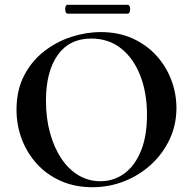

<svg xmlns="http://www.w3.org/2000/svg" viewBox="-20 -770 806 802"><path d="M366 12Q294 12 235.5 -13.5Q177 -39 135.5 -84Q94 -129 71.5 -187.5Q49 -246 49 -312Q49 -393 80.5 -454Q112 -515 164 -555.5Q216 -596 278 -616Q340 -636 401 -636Q475 -636 533.5 -609.5Q592 -583 633 -538Q674 -493 695.5 -436Q717 -379 717 -319Q717 -249 689 -189Q661 -129 612.5 -84Q564 -39 500.5 -13.5Q437 12 366 12ZM399 -13Q455 -13 499 -45Q543 -77 568.5 -139Q594 -201 594 -290Q594 -382 566 -454Q538 -526 486 -567.5Q434 -609 361 -609Q270 -609 221 -540Q172 -471 172 -349Q172 -276 189 -214.5Q206 -153 236.5 -107.5Q267 -62 308.5 -37.5Q350 -13 399 -13ZM262 -713Q256 -713 253.5 -722.5Q251 -732 253.5 -741Q256 -750 262 -750H513Q520 -750 522.5 -741Q525 -732 522.5 -722.5Q520 -713 513 -713Z"/></svg>

Font: Cormorant Garamond Light
Style: Bold
Weight: 700
Version: Version 4.001